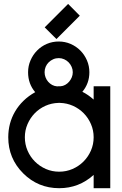

<svg xmlns="http://www.w3.org/2000/svg" viewBox="-20 -966 626 988"><path d="M284.7 2.4Q175.8 2.4 99.1 -74.2Q22.5 -150.9 22.5 -259.8Q22.5 -295.4 31.2 -328.9Q40 -362.3 57.6 -392.3Q75.2 -422.4 101.1 -447.5Q127 -472.7 161.1 -491.7Q124.5 -534.7 124.5 -594.2Q124.5 -626.5 137 -655.3Q149.4 -684.1 170.7 -705.8Q191.9 -727.5 220.7 -740Q249.5 -752.4 282.2 -752.4Q314.5 -752.4 343.3 -740Q372.1 -727.5 393.6 -705.8Q415 -684.1 427.5 -655.3Q439.9 -626.5 439.9 -594.2Q439.9 -536.6 403.8 -493.7Q434.1 -478.5 461.9 -453.6V-522H547.4V2.4H461.9V-65.9Q386.2 2.4 284.7 2.4ZM284.7 -82.5Q320.8 -82.5 353 -96.4Q385.3 -110.4 409.4 -134.5Q433.6 -158.7 447.8 -190.9Q461.9 -223.1 461.9 -259.8Q461.9 -295.4 448.2 -327.1Q434.6 -358.9 410.9 -383.1Q387.2 -407.2 355.7 -421.4Q324.2 -435.5 288.6 -436.5H280.8Q245.1 -435.5 213.6 -421.4Q182.1 -407.2 158.7 -383.1Q135.3 -358.9 121.6 -327.1Q107.9 -295.4 107.9 -259.8Q107.9 -223.1 121.8 -190.9Q135.7 -158.7 159.9 -134.5Q184.1 -110.4 216.1 -96.4Q248 -82.5 284.7 -82.5ZM282.2 -667Q267.1 -667 253.9 -661.1Q240.7 -655.3 230.7 -645.5Q220.7 -635.7 215.1 -622.6Q209.5 -609.4 209.5 -594.2Q209.5 -580.6 214.4 -567.9Q219.2 -555.2 228 -545.2Q236.8 -535.2 248.5 -528.8Q260.3 -522.5 274.4 -521.5Q276.9 -522 279.5 -522Q282.2 -522 284.7 -522H291Q304.2 -522.9 315.7 -529.3Q327.1 -535.6 335.7 -545.7Q344.2 -555.7 349.4 -568.1Q354.5 -580.6 354.5 -594.2Q354.5 -608.9 348.6 -622.1Q342.8 -635.3 333 -645.3Q323.2 -655.3 310.1 -661.1Q296.9 -667 282.2 -667ZM210 -825.2 330.6 -945.8 390.6 -885.3 270.5 -765.1Z"/></svg>

Font: Proletarsk
Style: Regular
Weight: 400
Designer: Peter Wiegel, original typeface by Carl Albert Fahrenwaldt 1901
Foundry: Peter Wiegel
Version: Version 1.000 2010 initial release